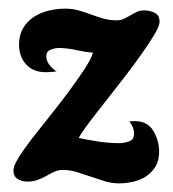

<svg xmlns="http://www.w3.org/2000/svg" viewBox="-20 -405 399 444"><path d="M131 -385Q147 -385 161.5 -381Q176 -377 190.5 -371.5Q205 -366 219.5 -362Q234 -358 250 -358Q259 -358 266.5 -361.5Q274 -365 281.5 -369.5Q289 -374 296.5 -377.5Q304 -381 313 -381Q326 -381 337.5 -375.5Q349 -370 349 -355Q349 -345 337 -325Q325 -305 307 -279.5Q289 -254 267 -225.5Q245 -197 224 -170.5Q203 -144 186 -121.5Q169 -99 162 -86Q185 -81 208.5 -77.5Q232 -74 256 -74Q267 -74 278.5 -78Q290 -82 290 -96Q290 -104 287 -111Q284 -118 279 -124Q283 -125 291 -125Q321 -125 334.5 -102.5Q348 -80 348 -54Q348 -34 340 -20.5Q332 -7 319 2Q306 11 289 15Q272 19 255 19Q238 19 222 14Q206 9 190 3.5Q174 -2 158 -7Q142 -12 125 -12Q115 -12 106 -8Q97 -4 87.5 1.5Q78 7 67 11Q56 15 43 15Q31 15 21 9Q11 3 11 -11Q11 -21 23 -40.5Q35 -60 54 -84.5Q73 -109 95.5 -137Q118 -165 138 -192Q158 -219 174 -243Q190 -267 195 -283Q175 -285 155 -289.5Q135 -294 115 -294Q107 -294 97 -290Q87 -286 87 -275Q87 -264 94.5 -254.5Q102 -245 111 -240Q105 -239 98.5 -238.5Q92 -238 86 -238Q57 -238 40.5 -256Q24 -274 24 -302Q24 -324 33.5 -340Q43 -356 58.5 -366Q74 -376 93 -380.5Q112 -385 131 -385Z"/></svg>

Font: Gloria
Style: Regular
Weight: 400
Designer: Peter Wiegel
Foundry: Peter Wiegel
Version: Version 1.000